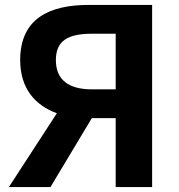

<svg xmlns="http://www.w3.org/2000/svg" viewBox="-20 -760 728 780"><path d="M598 0V-740H340C184 -740 62 -687 62 -516C62 -400 123 -332 211 -300L16 0H185L353 -280H450V0ZM354 -623H450V-397H354C258 -397 207 -436 207 -516C207 -596 258 -623 354 -623Z"/></svg>

Font: Spoqa Han Sans Neo Bold
Style: Bold
Weight: 700
Designer: [Spoqa Han Sans Neo] Dong-huui Kim  Younghwa Kang  Yujin Lee  [Noto Sans] Ryoko NISHIZUKA  (kana & ideographs); Paul D. 
Foundry: Spoqa (http://www.spoqa-han-sans.com)
Version: Version 1.100;hotconv 1.0.109;makeotfexe 2.5.65596